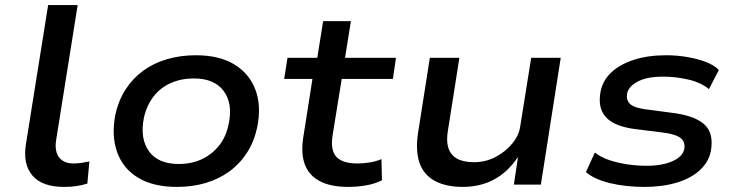

<svg xmlns="http://www.w3.org/2000/svg" viewBox="-20 -725 2889 754"><path d="M231 9Q146 9 107.5 -35.5Q69 -80 82 -160L169 -705H285L200 -172Q196 -146 202.5 -125.5Q209 -105 226 -94Q243 -83 269 -83Q284 -83 300.5 -85.5Q317 -88 331 -91L323 -4Q300 3 278.5 6Q257 9 231 9Z M675 9Q582 9 522.5 -27Q463 -63 440 -127.5Q417 -192 433 -275Q445 -330 473 -373.5Q501 -417 542 -447Q583 -477 635.5 -492.5Q688 -508 749 -508Q842 -508 901 -471.5Q960 -435 983.5 -371.5Q1007 -308 990 -225Q978 -169 950 -125.5Q922 -82 881 -52Q840 -22 788 -6.5Q736 9 675 9ZM682 -81Q733 -81 773 -100Q813 -119 840.5 -153.5Q868 -188 878 -238Q895 -318 858.5 -367.5Q822 -417 741 -417Q692 -417 651 -399Q610 -381 583 -346Q556 -311 545 -262Q529 -181 565 -131Q601 -81 682 -81Z M1347 9Q1279 9 1236 -13.5Q1193 -36 1177 -79.5Q1161 -123 1171 -186L1207 -415H1096L1109 -498H1226L1249 -642H1358L1335 -498H1535L1523 -415H1322L1286 -193Q1277 -134 1301.5 -108.5Q1326 -83 1383 -83Q1408 -83 1432 -87Q1456 -91 1478 -100L1480 -17Q1452 -3 1417.5 3Q1383 9 1347 9Z M1797 9Q1731 9 1687 -15Q1643 -39 1627 -87Q1611 -135 1622 -205L1668 -498H1784L1739 -212Q1732 -173 1740.5 -145Q1749 -117 1774 -102.5Q1799 -88 1841 -88Q1887 -88 1926 -108.5Q1965 -129 1991.5 -161Q2018 -193 2023 -229L2066 -498H2182L2104 0H1998L2014 -107H2013Q1974 -49 1920 -20Q1866 9 1797 9Z M2511 9Q2436 9 2375 -6Q2314 -21 2281 -49L2316 -126Q2340 -107 2373.5 -96Q2407 -85 2444.5 -79.5Q2482 -74 2518 -74Q2581 -74 2621 -92Q2661 -110 2667 -139Q2672 -165 2655.5 -180.5Q2639 -196 2594 -203L2468 -219Q2390 -230 2358 -266.5Q2326 -303 2339 -368Q2348 -410 2381 -441Q2414 -472 2469 -490Q2524 -508 2596 -508Q2639 -508 2679.5 -501Q2720 -494 2752.5 -481.5Q2785 -469 2803 -450L2764 -375Q2733 -401 2683.5 -412.5Q2634 -424 2584 -424Q2521 -424 2485 -405Q2449 -386 2443 -359Q2438 -332 2454 -317Q2470 -302 2513 -296L2634 -280Q2717 -267 2750.5 -232Q2784 -197 2771 -129Q2762 -87 2727 -55.5Q2692 -24 2636.5 -7.5Q2581 9 2511 9Z"/></svg>

Font: Nunito Sans 7pt SemiExpanded SemiBold
Style: Italic
Weight: 600
Width: 6
Italic angle: -9°
Designer: Vernon Adams
Foundry: Vernon Adams
Version: Version 3.101;gftools[0.9.27]